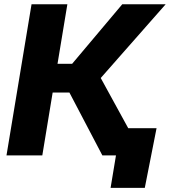

<svg xmlns="http://www.w3.org/2000/svg" viewBox="-20 -748 820 924"><path d="M11.2 0 131.8 -727.5H304.2L256.8 -440.9H327.1L568.4 -727.5H777.3L464.8 -372.6L668.9 0H472.7L314 -302.7H233.4L183.6 0ZM512.2 156.2 538.1 0H493.7L515.6 -130.9H733.4L676.8 156.2Z"/></svg>

Font: Inter ExtraBold
Style: Italic
Weight: 800
Italic angle: -9.3988°
Designer: Rasmus Andersson
Foundry: rsms
Version: Version 4.001;git-66647c0bb